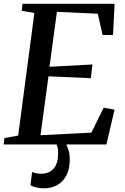

<svg xmlns="http://www.w3.org/2000/svg" viewBox="-26 -763 660 1014"><path d="M-6.5 0 -2.5 -34 70 -47 155.5 -694 88.5 -706.5 93 -743H579L571 -578H516L490.5 -690.5L274.5 -700.5L235.5 -410.5L462.5 -422.5L453.5 -350L230 -360L188 -49L456.5 -62.5L521.5 -194L579 -184L536 0ZM293 -14.5 316.5 -12.5Q327 2.5 334.8 26.2Q342.5 50 342.5 80Q342.5 126.5 325.8 160.8Q309 195 278.2 213.2Q247.5 231.5 205.5 231.5Q185.5 231.5 165.8 227Q146 222.5 135 215L143.5 145Q150 149 163.8 151.8Q177.5 154.5 192.5 154.5Q234.5 154 257.5 127Q280.5 100 281 51Q282 28.5 277.5 13.5Q273 -1.5 268.5 -12.5Z"/></svg>

Font: Merriweather 60pt Medium
Style: Italic
Weight: 500
Italic angle: -7.8°
Version: Version 2.101